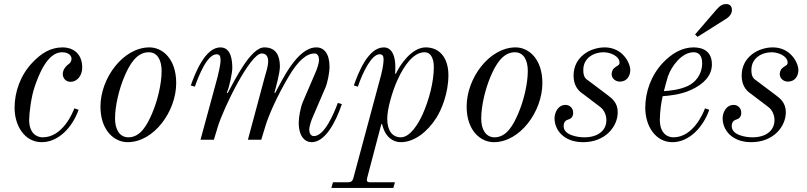

<svg xmlns="http://www.w3.org/2000/svg" viewBox="-20 -690 3984 948"><path d="M52 -158C52 -67 103 12 186 12C269 12 338 -62 368 -148L347 -155C339 -133 289 -12 191 -12C159 -12 124 -34 124 -98C124 -130 134 -211 150 -258C170 -318 213 -432 286 -432C324 -432 333 -410 333 -402C333 -394 332 -384 322 -376C307 -365 290 -348 290 -324C290 -307 302 -286 329 -286C360 -286 386 -316 386 -356C386 -432 333 -456 290 -456C228 -456 183 -426 140 -381C80 -318 52 -235 52 -158Z M548 -104C548 -168 568 -251 595 -314C619 -370 654 -432 714 -432C758 -432 778 -392 778 -340C778 -276 758 -193 731 -130C707 -74 674 -12 614 -12C570 -12 548 -52 548 -104ZM476 -164C476 -44 546 12 610 12C740 12 850 -140 850 -280C850 -400 782 -456 718 -456C588 -456 476 -304 476 -164Z M922 -268 942 -262C961 -315 1002 -422 1050 -422C1065 -422 1069 -411 1069 -394C1069 -369 1058 -325 1054 -309L970 0H1036L1056 -66C1084 -157 1215 -426 1272 -426C1291 -426 1304 -415 1304 -387C1304 -361 1292 -328 1287 -309L1204 0H1270L1290 -66C1307 -123 1350 -219 1406 -313C1452 -391 1494 -426 1533 -426C1549 -426 1555 -411 1555 -394C1555 -376 1544 -346 1539 -335L1475 -186C1464 -160 1455 -113 1455 -84C1455 -16 1486 12 1519 12C1584 12 1636 -82 1668 -176L1648 -182C1629 -130 1582 -18 1530 -18C1514 -18 1507 -33 1507 -50C1507 -68 1518 -98 1523 -109L1587 -258C1597 -281 1607 -331 1607 -360C1607 -424 1581 -456 1542 -456C1447 -456 1373 -293 1338 -230L1335 -233C1340 -250 1362 -329 1362 -361C1362 -414 1344 -456 1285 -456C1218 -456 1140 -296 1104 -230L1100 -233C1113 -260 1127 -333 1127 -353C1127 -393 1121 -456 1068 -456C993 -456 943 -328 922 -268Z M1892 -104C1892 -152 1916 -236 1942 -294C1978 -374 2025 -432 2076 -432C2112 -432 2122 -392 2122 -359C2122 -287 2099 -197 2066 -124C2045 -78 2005 -12 1959 -12C1918 -12 1892 -44 1892 -104ZM1616 238H1922L1930 210H1808C1792 210 1789 204 1793 188L1863 -78L1867 -76C1882 -12 1921 12 1959 12C2025 12 2090 -38 2135 -109C2159 -147 2194 -228 2194 -319C2194 -400 2154 -456 2082 -456C2012 -456 1954 -368 1934 -325L1931 -327C1931 -327 1932 -341 1932 -361C1932 -401 1921 -456 1875 -456C1797 -456 1748 -328 1727 -268L1747 -262C1771 -334 1815 -422 1854 -422C1869 -422 1874 -414 1874 -395C1874 -370 1864 -329 1862 -321L1725 188C1721 204 1714 210 1698 210H1624Z M2356 -104C2356 -168 2376 -251 2403 -314C2427 -370 2462 -432 2522 -432C2566 -432 2586 -392 2586 -340C2586 -276 2566 -193 2539 -130C2515 -74 2482 -12 2422 -12C2378 -12 2356 -52 2356 -104ZM2284 -164C2284 -44 2354 12 2418 12C2548 12 2658 -140 2658 -280C2658 -400 2590 -456 2526 -456C2396 -456 2284 -304 2284 -164Z M2718 -106C2718 -49 2763 12 2859 12C2969 12 3030 -65 3030 -136C3030 -180 3005 -202 2982 -219L2889 -289C2871 -301 2860 -309 2860 -345C2860 -404 2912 -432 2960 -432C2994 -432 3039 -413 3039 -380C3039 -372 3034 -368 3027 -364C3022 -361 3017 -358 3013 -354C3002 -345 3000 -330 3000 -324C3000 -301 3021 -287 3040 -287C3077 -287 3092 -317 3092 -344C3092 -380 3053 -456 2966 -456C2894 -456 2812 -409 2812 -317C2812 -272 2831 -244 2859 -226L2942 -163C2964 -147 2974 -121 2974 -96C2974 -52 2940 -12 2865 -12C2831 -12 2763 -23 2763 -67C2763 -90 2775 -97 2789 -101C2801 -105 2810 -115 2810 -133C2810 -158 2791 -172 2773 -172C2733 -172 2718 -131 2718 -106Z M3412 -520 3424 -508 3562 -595C3573 -602 3594 -616 3594 -641C3594 -654 3588 -670 3566 -670C3550 -670 3536 -664 3518 -643ZM3166 -158C3166 -67 3217 12 3300 12C3383 12 3452 -62 3482 -148L3461 -155C3453 -133 3403 -12 3305 -12C3273 -12 3238 -34 3238 -98C3238 -140 3246 -191 3252 -215C3288 -218 3343 -223 3394 -247C3454 -275 3495 -316 3495 -372C3495 -436 3452 -456 3404 -456C3348 -456 3297 -426 3254 -381C3194 -318 3166 -235 3166 -158ZM3258 -240C3260 -249 3273 -298 3278 -313C3296 -364 3346 -432 3405 -432C3427 -432 3447 -419 3447 -378C3447 -324 3415 -283 3375 -265C3333 -246 3287 -242 3258 -240Z M3548 -106C3548 -49 3593 12 3689 12C3799 12 3860 -65 3860 -136C3860 -180 3835 -202 3812 -219L3719 -289C3701 -301 3690 -309 3690 -345C3690 -404 3742 -432 3790 -432C3824 -432 3869 -413 3869 -380C3869 -372 3864 -368 3857 -364C3852 -361 3847 -358 3843 -354C3832 -345 3830 -330 3830 -324C3830 -301 3851 -287 3870 -287C3907 -287 3922 -317 3922 -344C3922 -380 3883 -456 3796 -456C3724 -456 3642 -409 3642 -317C3642 -272 3661 -244 3689 -226L3772 -163C3794 -147 3804 -121 3804 -96C3804 -52 3770 -12 3695 -12C3661 -12 3593 -23 3593 -67C3593 -90 3605 -97 3619 -101C3631 -105 3640 -115 3640 -133C3640 -158 3621 -172 3603 -172C3563 -172 3548 -131 3548 -106Z"/></svg>

Font: Old Standard
Style: Italic
Weight: 400
Italic angle: -15.2°
Designer: Alexey Kryukov <alexios@thessalonica.org.ru>
Version: Version 2.0